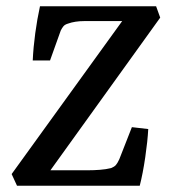

<svg xmlns="http://www.w3.org/2000/svg" viewBox="-20 -590 538 610"><path d="M34 0 17 -37 379 -538 389 -523H272Q261 -523 247 -523Q233 -523 220 -521Q207 -519 196 -515Q186 -512 181.5 -506.5Q177 -501 173 -493L139 -398H84Q86 -440 92 -484.5Q98 -529 107 -570H476L489 -534L128 -32L112 -49H258Q278 -49 297.5 -50.5Q317 -52 333 -56Q343 -60 348 -65.5Q353 -71 359 -84L399 -186L451 -180Q449 -142 441.5 -90.5Q434 -39 424 0Z"/></svg>

Font: Yrsa Medium
Style: Italic
Weight: 500
Italic angle: -7.10001°
Designer: Anna Giedrys (Yrsa+Rasa design), David Brezina (Yrsa art-direction, Rasa art-direction, design)
Foundry: Rosetta Type Foundry
Version: Version 2.004